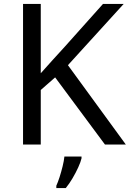

<svg xmlns="http://www.w3.org/2000/svg" viewBox="-20 -734 659 975"><path d="M619 0H513L260 -341L187 -277V0H97V-714H187V-362Q217 -396 248 -430Q279 -464 310 -498L503 -714H608L325 -403ZM394 70Q390 88 377.5 115.5Q365 143 348.5 171Q332 199 314 221H266V209Q274 192 282.5 165.5Q291 139 298 110.5Q305 82 307 61H394Z"/></svg>

Font: Noto Sans Modi
Style: Regular
Weight: 400
Designer: Monotype Design Team
Foundry: Monotype Imaging Inc.
Version: Version 2.003; ttfautohint (v1.8.4.7-5d5b)